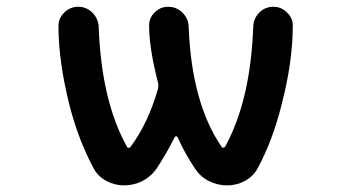

<svg xmlns="http://www.w3.org/2000/svg" viewBox="-20 -568 1040 569"><path d="M653.3 -18.6Q625 -18.6 599.6 -31.2Q574.2 -43.9 558.6 -67.4Q528.3 -112.3 505.9 -162.1Q504.9 -164.1 502 -164.1Q499 -164.1 498 -162.1Q473.6 -113.3 443.4 -67.4Q426.8 -43.9 401.4 -31.2Q376 -18.6 347.7 -18.6Q319.3 -18.6 294.4 -32.2Q269.5 -45.9 256.8 -70.3Q212.9 -152.3 186.5 -253.9Q153.3 -384.8 153.3 -491.2Q153.3 -513.7 169.9 -530.3Q187.5 -547.9 211.9 -547.9Q236.3 -547.9 253.9 -530.3Q271.5 -512.7 272.5 -488.3Q280.3 -269.5 356.4 -132.8Q357.4 -129.9 360.8 -129.9Q364.3 -129.9 366.2 -131.8Q418.9 -202.1 448.2 -304.7Q450.2 -313.5 448.2 -323.2Q421.9 -425.8 421.9 -492.2Q421.9 -514.6 437.5 -530.3Q454.1 -547.9 478.5 -547.9Q502.9 -547.9 520.5 -530.8Q538.1 -513.7 539.1 -488.3Q547.9 -262.7 636.7 -132.8Q638.7 -129.9 642.1 -130.4Q645.5 -130.9 647.5 -133.8Q722.7 -271.5 730.5 -489.3Q731.4 -513.7 748.5 -530.8Q765.6 -547.9 790 -547.9Q814.5 -547.9 831.1 -530.3Q847.7 -514.6 847.7 -492.2Q847.7 -383.8 813.5 -253.9Q788.1 -152.3 744.1 -70.3Q731.4 -45.9 706.5 -32.2Q681.6 -18.6 653.3 -18.6Z"/></svg>

Font: Rounded-X Mgen+ 2m medium
Style: Regular
Weight: 500
Designer: [Source Han Sans]
Ryoko NISHIZUKA  (kana & ideographs); Paul D. Hunt (Latin, Greek & Cyrillic); Wenlong ZHANG  (bopomofo
Version: Version 1.059.20150602